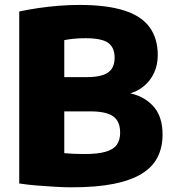

<svg xmlns="http://www.w3.org/2000/svg" viewBox="-20 -770 720 799"><path d="M278 9.5Q247 9.5 208.5 7.2Q170 5 131.2 1.8Q92.5 -1.5 60 -6.5V-722Q95.5 -730 138 -736.2Q180.5 -742.5 224.5 -746Q268.5 -749.5 309.5 -749.5Q424 -749.5 496.2 -726.5Q568.5 -703.5 602.5 -656.8Q636.5 -610 636.5 -540.5Q636.5 -499.5 620.8 -466Q605 -432.5 576.2 -409.5Q547.5 -386.5 508.5 -378L509 -384Q573.5 -374 615 -331.2Q656.5 -288.5 656.5 -210Q656.5 -157.5 636.2 -116.8Q616 -76 571.5 -48Q527 -20 454.8 -5.2Q382.5 9.5 278 9.5ZM331 -129Q388 -129 420.5 -138.8Q453 -148.5 466.5 -168.2Q480 -188 480 -218Q480 -264.5 451.5 -285.5Q423 -306.5 355.5 -306.5H228V-449H339.5Q383 -449 408.8 -458Q434.5 -467 445.8 -484.8Q457 -502.5 457 -530Q457 -572.5 430 -591.8Q403 -611 335.5 -611Q311.5 -611 289.8 -609Q268 -607 247.5 -603V-132.5Q271.5 -130.5 291 -129.8Q310.5 -129 331 -129Z"/></svg>

Font: Encode Sans Condensed Thin ExtraBold
Style: Regular
Weight: 800
Version: Version 3.002